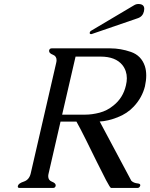

<svg xmlns="http://www.w3.org/2000/svg" viewBox="-20 -923 738 943"><path d="M430.7 -755.9Q429.7 -755.4 427.7 -755.4Q418.9 -755.4 420.9 -763.7Q421.9 -767.6 425.8 -771L638.2 -897Q648.4 -903.3 659.2 -903.3Q688.5 -903.3 688.5 -879.4Q688.5 -874 687 -867.2Q681.2 -841.8 656.7 -833.5ZM351.1 -645 285.2 -359.9H398.4Q432.1 -359.9 469.2 -369.6Q506.3 -379.4 536.6 -404.3Q584.5 -441.9 598.6 -503.9Q603 -522 603 -538.6Q603 -575.7 581.1 -603.5Q547.4 -645 474.1 -645ZM625 -35.2Q636.2 -23.9 657.2 -22Q670.4 -20.5 668.9 -11.7L668.5 -10.3Q664.6 0 655.8 0H525.4Q521 0 501 -38.1Q481 -76.2 455.1 -128.9Q429.2 -181.6 401.9 -236.8Q374.5 -292 355.5 -325.7H277.3L218.8 -71.3Q216.8 -63.5 216.8 -57.6Q216.8 -38.1 233.9 -31.2Q253.9 -23.4 253.4 -13.2Q253.4 -11.7 253.4 -10.3Q251 0 241.2 0H75.7Q67.4 0 67.4 -6.8Q67.4 -8.3 67.9 -10.3Q70.8 -22.5 97.2 -31.2Q123.5 -40 130.9 -71.3L255.9 -613.8Q257.8 -621.6 257.8 -627.4Q257.8 -647 240.7 -653.8Q220.7 -661.6 221.2 -672.4Q221.2 -673.8 221.2 -675.3Q223.6 -685.5 233.9 -685.5H522Q572.3 -685.5 623 -668Q673.8 -650.4 691.4 -598.6Q698.2 -577.6 698.2 -552.2Q698.2 -527.8 691.9 -499Q678.2 -443.8 637.2 -399.9Q605 -365.2 557.1 -346.7Q509.3 -328.1 469.7 -326.2Z"/></svg>

Font: Caudex
Style: Italic
Weight: 400
Italic angle: -13°
Version: Version 1.04